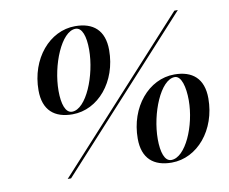

<svg xmlns="http://www.w3.org/2000/svg" viewBox="-82 -864 1165 978"><g transform="rotate(-10 500.0 -375.0)"><path d="M275 -320C408 -320 515 -447 515 -610C515 -713 458 -760 365 -760C232 -760 125 -633 125 -470C125 -367 182 -320 275 -320ZM877 -750 193 0H210.5L895 -750ZM365 -746.5C399 -746.5 415 -698.5 415 -630C415 -498 349 -333.5 275 -333.5C241 -333.5 225 -381.5 225 -450C225 -582 291 -746.5 365 -746.5ZM730 10C863 10 970 -117 970 -280C970 -383 913 -430 820 -430C687 -430 580 -303 580 -140C580 -37 637 10 730 10ZM820 -416.5C854 -416.5 870 -356.5 870 -288C870 -156 804 -3.5 730 -3.5C696 -3.5 680 -51.5 680 -120C680 -252 746 -416.5 820 -416.5Z"/></g></svg>

Font: Bodoni* 16pt
Style: Italic
Weight: 400
Italic angle: -13°
Version: Version 2.3